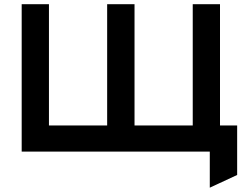

<svg xmlns="http://www.w3.org/2000/svg" viewBox="-20 -720 1180 912"><path d="M976.5 171.5V0H924.5V-124H1106.5V111ZM83 0V-700H212.5V-124H489V-700H619V-124H895.5V-700H1025V0Z"/></svg>

Font: Undotted
Style: Bold
Weight: 700
Designer: Delve Withrington, Dave Bailey, Thomas Jockin
Foundry: Delve Fonts LLC
Version: Version 4.000